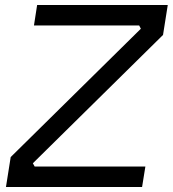

<svg xmlns="http://www.w3.org/2000/svg" viewBox="-20 -750 694 770"><path d="M549.8 0H3.9L22.9 -120.1L544.9 -634.8L538.1 -647.9H116.2L128.9 -730H652.8L633.8 -609.9L111.8 -95.2L119.1 -82H563Z"/></svg>

Font: Sora Italic
Style: Regular
Weight: 400
Designer: Jonathan Barnbrook, Julián Moncada
Foundry: Barnbrook Fonts
Version: Version 2.000